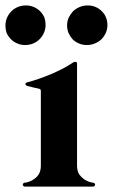

<svg xmlns="http://www.w3.org/2000/svg" viewBox="-73 -695 420 715"><path d="M213.9 -457Q213.9 -464.8 209 -464.8Q209 -464.8 208 -464.8Q204.1 -464.8 200.2 -462.9Q182.6 -451.2 161.1 -439.5Q139.6 -428.7 117.2 -418.9Q93.8 -409.2 71.3 -401.4Q48.8 -393.6 29.3 -388.7Q21.5 -386.7 21.5 -381.8Q22.5 -377 28.3 -375Q30.3 -374 37.1 -373Q43.9 -371.1 51.8 -369.1Q59.6 -367.2 65.4 -366.2Q72.3 -364.3 73.2 -364.3Q79.1 -363.3 79.1 -356.4Q79.1 -263.7 79.1 -78.1Q79.1 -58.6 71.3 -45.9Q63.5 -34.2 52.7 -27.3Q43 -20.5 33.2 -17.6Q23.4 -14.6 18.6 -14.6Q14.6 -13.7 13.7 -11.7Q11.7 -9.8 11.7 -7.8Q11.7 -6.8 11.7 -6.8Q12.7 -3.9 14.6 -2Q16.6 0 21.5 0Q104.5 0 272.5 0Q276.4 0 278.3 -2Q280.3 -3.9 281.2 -6.8Q281.2 -6.8 281.2 -7.8Q281.2 -9.8 279.3 -11.7Q278.3 -13.7 274.4 -14.6Q269.5 -14.6 259.8 -17.6Q251 -20.5 240.2 -27.3Q230.5 -34.2 221.7 -45.9Q213.9 -58.6 213.9 -78.1Q213.9 -205.1 213.9 -457ZM96.7 -601.6Q96.7 -586.9 90.8 -573.2Q85 -559.6 74.2 -548.8Q64.5 -539.1 50.8 -533.2Q36.1 -527.3 20.5 -527.3Q4.9 -527.3 -8.8 -533.2Q-22.5 -539.1 -32.2 -548.8Q-42 -558.6 -47.9 -571.3Q-52.7 -585 -52.7 -600.6Q-52.7 -615.2 -46.9 -628.9Q-41 -642.6 -30.3 -653.3Q-20.5 -663.1 -6.8 -668.9Q7.8 -674.8 23.4 -674.8Q39.1 -674.8 52.7 -668.9Q66.4 -663.1 76.2 -653.3Q85.9 -643.6 91.8 -630.9Q96.7 -617.2 96.7 -601.6ZM327.1 -601.6Q327.1 -586.9 321.3 -573.2Q315.4 -559.6 304.7 -548.8Q294.9 -539.1 280.3 -533.2Q266.6 -527.3 251 -527.3Q234.4 -527.3 220.7 -533.2Q207 -539.1 197.3 -548.8Q188.5 -558.6 182.6 -571.3Q176.8 -585 176.8 -600.6Q176.8 -615.2 182.6 -628.9Q189.5 -642.6 199.2 -653.3Q210 -663.1 223.6 -668.9Q237.3 -674.8 253.9 -674.8Q269.5 -674.8 283.2 -668.9Q296.9 -663.1 305.7 -653.3Q316.4 -643.6 321.3 -630.9Q327.1 -617.2 327.1 -601.6Z"/></svg>

Font: Mermaid
Style: Bold
Weight: 400
Designer: Scott Simpson
Version: Version 1.001